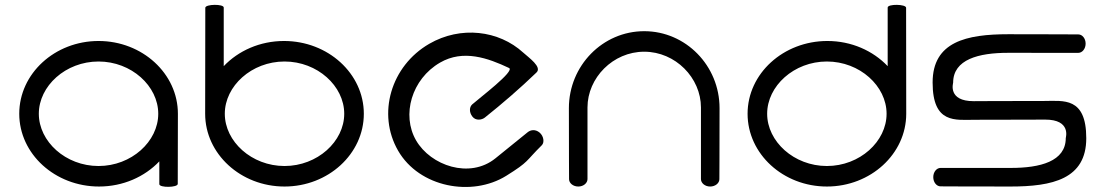

<svg xmlns="http://www.w3.org/2000/svg" viewBox="-20 -750 4436 772"><path d="M694.7 -10.5 695.3 -292.6C695.3 -454.1 552.1 -585.2 376.3 -585.2C200.5 -585.2 57.4 -454.1 57.4 -292.6C57.4 -131.1 201.3 0 378.1 0C474.9 0 561.8 -39.2 620.6 -101.2C620.6 -70.6 620.6 -40.1 620.6 -9.5C620.6 5.5 694.7 4.5 694.7 -10.5ZM136.1 -292.6C136.1 -404.1 243.8 -502.7 376.2 -502.7C508.5 -502.7 616.3 -404.1 616.3 -292.6C616.3 -181.1 508.5 -82.5 376.2 -82.5C243.8 -82.5 136.1 -181.1 136.1 -292.6Z M805.5 -718.7 804.9 -292.6C804.9 -131.1 948.1 0 1123.9 0C1299.7 0 1442.9 -131.1 1442.9 -292.6C1442.9 -454.1 1298.9 -585.2 1122.1 -585.2C1025.3 -585.2 938.4 -546 879.6 -484C879.6 -514.6 879.6 -689.1 879.6 -719.7C879.6 -734.7 805.5 -733.7 805.5 -718.7ZM1364.1 -292.6C1364.1 -181.1 1256.4 -82.5 1124 -82.5C991.7 -82.5 883.9 -181.1 883.9 -292.6C883.9 -404.1 991.7 -502.7 1124 -502.7C1256.4 -502.7 1364.1 -404.1 1364.1 -292.6Z M2158.5 -166C2169.8 -177.1 2166.4 -202.8 2149.5 -217C2132.5 -231.1 2113.8 -228.2 2101.5 -218.2L1971.9 -113.3C1869 -30 1711.8 -83.6 1652.8 -185.8C1593.9 -287.9 1635 -432.2 1749.6 -498.4C1842.6 -552.1 1941.8 -516.8 2026.8 -476.6C2051.8 -464.7 1907.3 -355.6 1878.7 -330.2C1866.9 -319.6 1865.9 -298.5 1879.5 -281.1C1893.1 -263.6 1917 -267.5 1929.5 -277.3C2001.2 -334.6 2070.7 -394.5 2136.8 -458.2C2161.1 -480.4 2105.9 -518.3 2083.9 -538.4C1985.5 -628.4 1832.2 -646.8 1706 -573.9C1551.7 -484.8 1495.3 -292.1 1580.7 -144.1C1666.1 3.9 1877.7 42.6 2015.5 -43.1C2109.1 -101.3 2092.1 -100.6 2158.5 -166Z M2872.5 -29.6C2872.5 -29.6 2873.2 -144.4 2873.2 -315.2C2873.2 -486 2737.3 -624.6 2570.3 -624.6C2403.3 -624.6 2267.4 -486 2267.4 -315.2C2267.4 -144.4 2268.1 -29.6 2268.1 -29.6C2268.1 -13.7 2284.3 0 2305.2 0C2326.1 0 2342.2 -13.9 2342.2 -29.9C2342.2 -29.9 2342.2 -199 2342.2 -317.9C2342.2 -436.9 2444.6 -542.1 2570.3 -542.1C2696 -542.1 2798.4 -436.9 2798.4 -317.9C2798.4 -199 2798.4 -29.9 2798.4 -29.9C2798.4 -13.9 2814.5 0 2835.4 0C2856.3 0 2872.5 -13.7 2872.5 -29.6Z M3623.3 -718.7C3623.3 -733.7 3549.2 -734.7 3549.2 -719.7C3549.2 -689.1 3549.2 -514.6 3549.2 -484C3490.3 -546 3403.4 -585.2 3306.7 -585.2C3129.8 -585.2 2985.9 -454.1 2985.9 -292.6C2985.9 -131.1 3129 0 3304.8 0C3480.7 0 3623.8 -131.1 3623.8 -292.6ZM3064.6 -292.6C3064.6 -404.1 3172.4 -502.7 3304.7 -502.7C3437.1 -502.7 3544.8 -404.1 3544.8 -292.6C3544.8 -181.1 3437.1 -82.5 3304.7 -82.5C3172.4 -82.5 3064.6 -181.1 3064.6 -292.6Z M4178.3 -344C4009 -344 3895.3 -343.2 3895.3 -343.2C3790 -342.9 3812.4 -415.3 3812.4 -417.4C3812.4 -511.5 3915.7 -537.6 4032.7 -537.6C4149.6 -537.6 4315.8 -537.5 4315.8 -537.5C4331.5 -537.5 4345.1 -553.7 4345.1 -574.6C4345.1 -595.5 4331.6 -611.6 4316 -611.6C4316 -611.6 4202.9 -612.4 4034.7 -612.4C3866.5 -612.4 3729.9 -582.6 3729.9 -418.3C3729.9 -250.9 3822.2 -268.4 3899.3 -268.4C4068.6 -268.4 4181.8 -269.3 4182.3 -269.1C4287.7 -269.3 4265.3 -197 4265.3 -195C4265.3 -100.8 4161.9 -74.8 4044.9 -74.8C3928 -74.8 3761.8 -74.8 3761.8 -74.8C3746.1 -74.8 3732.5 -58.7 3732.5 -37.8C3732.5 -16.9 3746 -0.7 3761.7 -0.7C3761.7 -0.7 3874.7 0 4042.9 0C4211.2 0 4347.7 -29.8 4347.7 -194.1C4347.7 -361.5 4255.4 -344 4178.3 -344Z"/></svg>

Font: Hi.
Style: Tall Regular
Weight: 400
Designer: Mew Too, Robert Jablonski
Foundry: Cannot Into Space Fonts
Version: Version 1.996